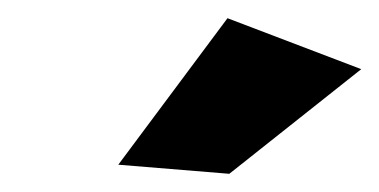

<svg xmlns="http://www.w3.org/2000/svg" viewBox="-20 -790 417 211"><path d="M232 -599 110 -609 230 -770 377 -714Z"/></svg>

Font: Argentum Novus
Style: Bold Italic
Weight: 700
Designer: Julieta Ulanovsky (font) & Cristiano Sobral (main changes)
Foundry: Julieta Ulanovsky (font) & Cristiano Sobral (main changes)
Version: Version 3.00;November 27, 2020;FontCreator 13.0.0.2655 64-bi